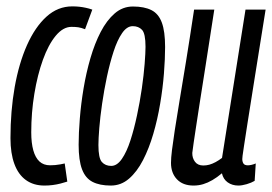

<svg xmlns="http://www.w3.org/2000/svg" viewBox="-20 -566 845 596"><path d="M117.8 10Q84.1 10 60.4 -7.1Q36.7 -24.2 24.6 -57.2Q12.5 -90.1 12.5 -137.3Q12.5 -221.7 25.6 -295.7Q38.8 -369.7 63.9 -426.1Q89.1 -482.5 124.4 -514.4Q159.6 -546.2 204.2 -546.2Q216.1 -546.2 226.3 -545.1Q236.4 -544 246.5 -541.8Q256.6 -539.7 266.5 -536.1L244 -475.3Q232.1 -479.9 223.1 -481.3Q214 -482.6 201.8 -482.6Q175.9 -482.6 153 -455Q130.1 -427.3 113.2 -380.4Q96.3 -333.4 86.7 -275.2Q77 -217.1 77 -155Q77 -122.2 83.4 -99.3Q89.8 -76.5 102.5 -64.7Q115.3 -52.9 135.4 -52.9Q143.1 -52.9 151.2 -53.6Q159.3 -54.3 167.3 -55.8Q175.3 -57.3 180.9 -58.6L188.9 -2.3Q179.4 0.9 167.7 3.8Q156 6.8 143.4 8.4Q130.9 10 117.8 10Z M324 10Q289.5 10 267.3 -1.4Q245.1 -12.8 234.6 -40.6Q224.1 -68.4 224.1 -116.5Q224.1 -152.9 227.8 -198.3Q231.4 -243.6 239.5 -292.1Q247.6 -340.5 260.8 -385.8Q274 -431.1 292.6 -467Q311.3 -503 336.1 -524.4Q360.9 -545.8 392.6 -545.8Q427.8 -545.8 450 -534.6Q472.2 -523.4 482.3 -496Q492.5 -468.7 492.5 -420Q492.5 -383.5 488.9 -337.9Q485.3 -292.2 477.1 -243.8Q469 -195.3 455.8 -150.3Q442.7 -105.4 424 -69.1Q405.3 -32.8 380.5 -11.4Q355.8 10 324 10ZM325.3 -51Q343.3 -51 358.3 -72.7Q373.3 -94.4 384.8 -130Q396.3 -165.5 405.2 -207.5Q414.2 -249.5 420.3 -291.5Q426.3 -333.5 429 -367.8Q431.7 -402.1 431.7 -420.7Q431.7 -461.9 420.9 -473.3Q410.2 -484.8 392 -484.8Q373.9 -484.8 359 -463.1Q344 -441.4 332.5 -405.8Q321 -370.3 312 -328.3Q303.1 -286.3 297 -244.3Q290.9 -202.3 288.2 -168.5Q285.5 -134.7 285.5 -115.7Q285.5 -75 296.3 -63Q307.1 -51 325.3 -51Z M580.7 10Q547.8 10 529.3 -9.4Q510.8 -28.8 510.8 -60.5Q510.8 -75.4 513.8 -99.8Q516.8 -124.2 522.5 -161.5Q528.1 -198.8 537 -251.4Q545.8 -303.9 557.3 -374.4Q568.8 -444.9 582.5 -536.2H645.2Q628.8 -431.2 617.7 -359.2Q606.5 -287.3 599.1 -240.9Q591.7 -194.5 587.7 -166.5Q583.6 -138.5 581 -121.7Q578.5 -104.9 576.9 -91.3Q576.6 -75.4 585.3 -63.8Q594 -52.3 611.1 -52.3Q620.6 -52.3 629.8 -54.8Q639.1 -57.4 649.2 -62.8Q659.3 -68.3 669.2 -75.8L742.1 -536.2H804.5Q783.8 -405.1 770 -320.3Q756.2 -235.4 748.7 -186.1Q741.2 -136.8 737.5 -113.6Q733.8 -90.5 733 -82.7Q732.1 -74.9 732.1 -72.3Q732.1 -64.3 735.6 -58.5Q739.2 -52.8 749.7 -52.8Q753.8 -52.8 760.4 -54.2Q767 -55.6 773.9 -58.6L770.5 -4.6Q760.3 1.5 745.5 5.8Q730.8 10 720.1 10Q700.8 10 686.8 0.1Q672.8 -9.9 668.9 -28.1Q653.7 -15.3 639.2 -6.9Q624.7 1.5 610.7 5.7Q596.6 10 580.7 10Z"/></svg>

Font: Georama ExtraCondensed Thin
Style: Italic
Weight: 100
Width: 2
Italic angle: -9°
Designer: Jean-Baptiste Levee
Foundry: Production Type
Version: Version 1.001